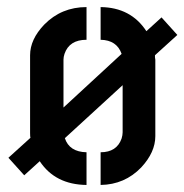

<svg xmlns="http://www.w3.org/2000/svg" viewBox="-20 -524 523 545"><path d="M3.9 -76.2 66.4 -132.8Q65.4 -135.7 65.4 -146.5V-367.2Q65.4 -412.1 105.5 -454.1Q154.3 -503.9 225.6 -503.9V-411.1Q176.8 -411.1 163.1 -371.1Q160.2 -362.3 160.2 -354.5V-218.8L325.2 -371.1Q311.5 -410.2 265.6 -411.1V-503.9Q351.6 -502.9 395.5 -435.5L438.5 -474.6L483.4 -424.8L419.9 -367.2Q419.9 -366.2 419.9 -361.3Q420.9 -355.5 420.9 -354.5V-137.7Q420.9 -91.8 380.9 -48.8Q334 0 265.6 1V-91.8Q311.5 -91.8 325.2 -130.9Q328.1 -140.6 328.1 -148.4V-282.2L164.1 -131.8Q176.8 -92.8 225.6 -91.8V1Q136.7 0 92.8 -66.4L48.8 -26.4Z"/></svg>

Font: Post No Bills Jaffna
Style: Bold
Weight: 700
Designer: Kosala Senevirathne, Siva Puranthara, Lasantha Premarathna, Tharique Azeez
Foundry: Mooniak
Version: Version 1.220 ; ttfautohint (v1.6)